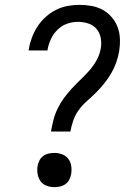

<svg xmlns="http://www.w3.org/2000/svg" viewBox="-20 -763 540 791"><path d="M190 -221Q194 -244 200 -268Q206 -292 217 -315Q228 -338 243.5 -359Q259 -380 276.5 -399Q294 -418 313 -436Q332 -454 349 -473.5Q366 -493 378.5 -516Q391 -539 395 -563Q399 -585 395 -606.5Q391 -628 378 -643.5Q365 -659 344.5 -666Q324 -673 301 -673Q279 -673 257 -665.5Q235 -658 217.5 -641Q200 -624 190 -602.5Q180 -581 176 -559V-555H98L99 -562Q103 -586 112 -609.5Q121 -633 135 -654.5Q149 -676 168.5 -693.5Q188 -711 211 -722.5Q234 -734 259 -738.5Q284 -743 308 -743Q333 -743 357.5 -738.5Q382 -734 403 -722.5Q424 -711 440 -692.5Q456 -674 464.5 -651.5Q473 -629 474 -603.5Q475 -578 471 -552Q467 -529 459 -506Q451 -483 438.5 -461.5Q426 -440 410 -420Q394 -400 376 -382Q358 -364 339 -347.5Q320 -331 305 -310.5Q290 -290 282 -267Q274 -244 270 -221ZM204 8Q187 8 171.5 2Q156 -4 147 -16.5Q138 -29 135 -46Q132 -63 135 -80Q137 -91 142.5 -102Q148 -113 158.5 -120.5Q169 -128 181 -130.5Q193 -133 204 -133Q221 -133 236.5 -127Q252 -121 261.5 -108.5Q271 -96 273.5 -79Q276 -62 273 -45Q271 -34 265.5 -23Q260 -12 249.5 -4.5Q239 3 227 5.5Q215 8 204 8Z"/></svg>

Font: Iosevka Term Oblique
Style: Regular
Weight: 400
Italic angle: -9°
Monospace: yes
Designer: Belleve Invis
Foundry: Belleve Invis
Version: Version 31.4.0